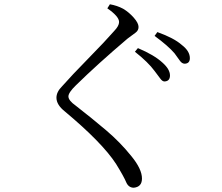

<svg xmlns="http://www.w3.org/2000/svg" viewBox="-20 -813 1040 898"><path d="M749 -432Q739 -432 728.5 -447Q718 -462 703 -481Q673 -522 611 -571L625 -588Q701 -556 740 -520Q775 -489 775 -460Q775 -433 749 -432ZM844 -515Q831 -515 821 -529.5Q811 -544 796 -564Q766 -599 703 -645L716 -663Q794 -635 830 -603Q868 -574 868 -541Q868 -516 844 -515ZM537 -710Q537 -736 482 -774L494 -793Q528 -787 556 -772Q583 -756 605.5 -730.5Q628 -705 628 -687Q628 -671 615 -661Q602 -651 576 -632Q437 -514 335 -414Q300 -380 300 -362Q300 -343 334 -319Q411 -259 476.5 -203.5Q542 -148 595 -82Q644 -22 644 22Q644 61 606 65Q582 65 571 41Q560 14 523 -46Q459 -145 283 -292Q244 -323 244 -356Q244 -383 270 -409Q314 -459 393.5 -540Q473 -621 514 -668Q537 -692 537 -710Z"/></svg>

Font: Han-Nom Khai
Style: Regular
Weight: 400
Version: Version 1.200;June 22, 2023;FontCreator 14.0.0.2814 64-bit